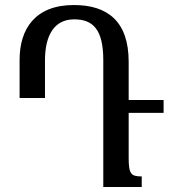

<svg xmlns="http://www.w3.org/2000/svg" viewBox="-20 -744 676 764"><path d="M58 -354H159V-504C159 -602 195 -667 275 -667C350 -667 391 -627 391 -504V0H544V-42C502 -42 492 -51 492 -115V-295H631V-346H492V-498C492 -660 407 -724 274 -724C120 -724 58 -629 58 -506Z"/></svg>

Font: Noto Serif Armenian ExtraCondensed SemiBold
Style: Regular
Weight: 600
Width: 2
Designer: Monotype Design Team
Foundry: Monotype Imaging Inc.
Version: Version 2.008